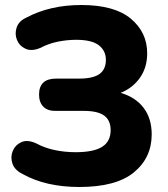

<svg xmlns="http://www.w3.org/2000/svg" viewBox="-20 -736 670 767"><path d="M297 11Q163 11 70 -41Q38 -57 29.5 -83Q21 -109 31 -133Q41 -157 65 -168Q89 -179 123 -164Q158 -145 198.5 -136.5Q239 -128 282 -128Q354 -128 388 -149.5Q422 -171 422 -216Q422 -255 396.5 -274Q371 -293 315 -293H204Q171 -292 153.5 -309.5Q136 -327 136 -358Q136 -422 204 -422H296Q352 -422 377.5 -440.5Q403 -459 403 -497Q403 -533 375 -555Q347 -577 284 -577Q248 -577 211 -569.5Q174 -562 142 -545Q107 -530 82.5 -541Q58 -552 48 -576Q38 -600 46.5 -626Q55 -652 86 -666Q180 -716 305 -716Q437 -716 502.5 -661.5Q568 -607 568 -523Q568 -467 539.5 -426Q511 -385 462 -365Q521 -348 553.5 -305.5Q586 -263 586 -199Q586 -106 515 -47.5Q444 11 297 11Z"/></svg>

Font: Chiron GoRound TC EB
Style: Regular
Weight: 700
Designer: Ryoko NISHIZUKA 西塚涼子 (kana, bopomofo & ideographs); Paul D. Hunt (Latin, Greek & Cyrillic); Sandoll Communications 산돌커뮤니
Foundry: Adobe
Version: Version 1.000;hotconv 1.1.1;makeotfexe 2.6.0